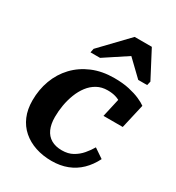

<svg xmlns="http://www.w3.org/2000/svg" viewBox="-191 -915 959 1045"><g transform="rotate(30 288.0 -392.5)"><path d="M312 -65Q351 -65 379.5 -81Q408 -97 429 -121.5Q450 -146 465 -172L524 -132Q501 -86 467.5 -53.5Q434 -21 390 -4Q346 13 292 13Q237 13 190.5 -2.5Q144 -18 109.5 -48Q75 -78 56.5 -121.5Q38 -165 38 -221Q38 -289 60 -348.5Q82 -408 124.5 -453Q167 -498 227.5 -523.5Q288 -549 364 -549Q418 -549 458 -540Q498 -531 526.5 -518.5Q555 -506 571 -494L536 -341H415L447 -483Q460 -482 468 -474.5Q476 -467 479.5 -457Q483 -447 482.5 -437Q482 -427 478 -422Q469 -437 453.5 -448.5Q438 -460 416.5 -466.5Q395 -473 366 -473Q329 -473 300 -457Q271 -441 250 -413.5Q229 -386 215.5 -351Q202 -316 195.5 -278.5Q189 -241 189 -204Q189 -159 203 -128Q217 -97 244.5 -81Q272 -65 312 -65ZM455 -798H347L186 -630L181 -605H241L417 -721L352 -729L481 -605H537L543 -630Z"/></g></svg>

Font: Roboto Serif 20pt SemiBold
Style: Italic
Weight: 600
Italic angle: -10°
Version: Version 1.007